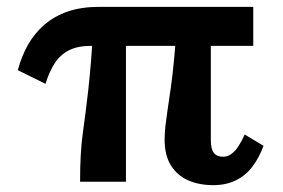

<svg xmlns="http://www.w3.org/2000/svg" viewBox="-20 -531 826 561"><path d="M348 0H214Q214 -45 216 -79Q218 -113 222 -142.5Q226 -172 230 -202.5Q234 -233 238 -269Q242 -305 246 -353Q250 -401 253 -466H348ZM720 -397H246Q207 -397 181.5 -384Q156 -371 140 -346.5Q124 -322 113 -286L32 -326Q43 -367 62 -400.5Q81 -434 110 -459Q139 -484 178.5 -497.5Q218 -511 270 -511H720ZM596 -122Q596 -95 605 -84Q614 -73 632 -73Q645 -73 656.5 -81.5Q668 -90 677.5 -105Q687 -120 695 -138L750 -105Q738 -72 718.5 -45.5Q699 -19 670 -4.5Q641 10 603 10Q562 10 530 -4Q498 -18 479.5 -47.5Q461 -77 461 -123Q461 -143 463.5 -164.5Q466 -186 470 -212.5Q474 -239 479 -274Q484 -309 488.5 -356Q493 -403 497 -466H596Z"/></svg>

Font: Roboto Serif 28pt SemiBold
Style: Regular
Weight: 600
Designer: Greg Gazdowicz
Foundry: Commercial Type
Version: Version 1.008